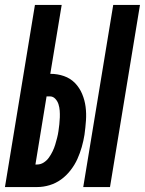

<svg xmlns="http://www.w3.org/2000/svg" viewBox="-38 -755 585 775"><path d="M298 0 419 -735H527L406 0ZM-18 0 103 -735H211L165 -457Q194 -457 220 -448Q246 -439 264.5 -420Q283 -401 293.5 -376Q304 -351 307.5 -324Q311 -297 309 -268.5Q307 -240 303 -211Q299 -186 292 -161.5Q285 -137 274.5 -113.5Q264 -90 247 -68Q230 -46 208.5 -30.5Q187 -15 162 -7.5Q137 0 112 0ZM105 -91H112Q126 -91 138.5 -99Q151 -107 159.5 -119Q168 -131 174.5 -144.5Q181 -158 185 -171.5Q189 -185 192.5 -198.5Q196 -212 198 -226Q200 -240 201.5 -253.5Q203 -267 203.5 -281Q204 -295 203 -308.5Q202 -322 198 -334.5Q194 -347 185 -356.5Q176 -366 163 -366H150Z"/></svg>

Font: Iosevka SS18 Extrabold
Style: Italic
Weight: 800
Italic angle: -9°
Monospace: yes
Designer: Belleve Invis
Foundry: Belleve Invis
Version: Version 25.1.1; ttfautohint (v1.8.4)